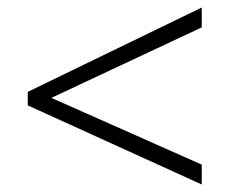

<svg xmlns="http://www.w3.org/2000/svg" viewBox="-20 -604 612 512"><path d="M518 -112V-165L117 -343L518 -531V-584L54 -359V-323Z"/></svg>

Font: Noto Sans Kannada Light
Style: Regular
Weight: 300
Designer: Jelle Bosma - Monotype Design Team
Foundry: Monotype Imaging Inc.
Version: Version 2.005